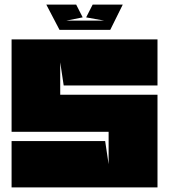

<svg xmlns="http://www.w3.org/2000/svg" viewBox="-20 -809 730 829"><path d="M30 -639H660V-440H255L240 -540V-400H660V0H30V-200H434L449 -100V-240H30ZM266 -720H430L352 -734L380 -789H510L456 -680H237L180 -789H309L337 -734Z"/></svg>

Font: Banana Brick
Style: Regular
Weight: 400
Designer: artmaker
Foundry: artmaker
Version: Version 4.000 2011 initial release